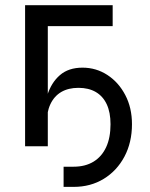

<svg xmlns="http://www.w3.org/2000/svg" viewBox="-20 -566 582 743"><path d="M226.1 157.2V79.1H265.1Q309.6 79.1 341.6 59.8Q373.5 40.5 390.6 3.9Q407.7 -32.7 407.7 -85.4Q407.7 -130.9 393.1 -162.4Q378.4 -193.8 350.6 -210Q322.8 -226.1 283.7 -226.1Q244.6 -226.1 217 -210Q189.5 -193.8 174.8 -162.4Q160.2 -130.9 160.2 -85.4H147.5Q147.5 -147 162.8 -196.5Q178.2 -246.1 211.7 -275.1Q245.1 -304.2 299.3 -304.2Q352.1 -304.2 395.5 -275.9Q439 -247.6 464.8 -198.2Q490.7 -148.9 490.7 -85.4Q490.7 -15.1 461.7 39.8Q432.6 94.7 381.6 126Q330.6 157.2 265.1 157.2ZM416 -545.9V-464.8H165V0H77.1V-545.9Z"/></svg>

Font: Adwaita Sans
Style: Regular
Weight: 400
Designer: Rasmus Andersson
Foundry: rsms
Version: Version 4.001;git-9221beed3